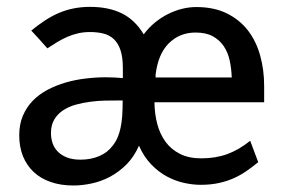

<svg xmlns="http://www.w3.org/2000/svg" viewBox="-20 -538 850 570"><path d="M746.6 -56.6Q731 -43.9 713.9 -31.7Q696.8 -19.5 676.3 -10Q655.8 -0.5 630.9 5.1Q606 10.7 575.7 10.7Q552.7 10.7 526.9 5.1Q501 -0.5 475.8 -13.9Q450.7 -27.3 429 -49.8Q407.2 -72.3 392.6 -105.5Q377.9 -72.3 355.5 -49.8Q333 -27.3 306.9 -13.4Q280.8 0.5 252.4 6.6Q224.1 12.7 197.8 12.7Q160.6 12.7 130.9 2.4Q101.1 -7.8 80.3 -27.1Q59.6 -46.4 48.3 -74Q37.1 -101.6 37.1 -136.2Q37.1 -168.9 47.9 -194.3Q58.6 -219.7 77.4 -239Q96.2 -258.3 121.3 -271.5Q146.5 -284.7 175 -293Q203.6 -301.3 234.4 -304.9Q265.1 -308.6 294.4 -308.6Q307.6 -308.6 320.1 -307.9Q332.5 -307.1 344.7 -306.2V-335.9Q344.7 -368.7 337.6 -389.4Q330.6 -410.2 317.6 -422.1Q304.7 -434.1 286.6 -438.5Q268.6 -442.9 247.1 -442.9Q228 -442.9 211.4 -439Q194.8 -435.1 179.7 -428.5Q164.6 -421.9 149.9 -413.1Q135.3 -404.3 120.6 -394.5Q108.9 -408.2 96.7 -421.4Q84.5 -434.6 72.8 -447.3Q93.3 -463.9 113.3 -477.1Q133.3 -490.2 154.3 -499.3Q175.3 -508.3 198.2 -512.9Q221.2 -517.6 247.6 -517.6Q302.2 -517.6 341.3 -498.5Q380.4 -479.5 406.7 -436Q421.9 -456.5 440.7 -471.7Q459.5 -486.8 479.7 -496.8Q500 -506.8 521.2 -512Q542.5 -517.1 562.5 -517.1Q615.2 -517.1 653.3 -498.3Q691.4 -479.5 716.1 -447.5Q740.7 -415.5 752.4 -373Q764.2 -330.6 764.2 -283.2V-234.4H438.5Q439 -199.7 447 -169.4Q455.1 -139.2 471.7 -116.7Q488.3 -94.2 514.4 -81.1Q540.5 -67.9 577.6 -67.9Q620.6 -67.9 655.5 -80.8Q690.4 -93.8 722.7 -120.1ZM560.5 -441.4Q513.7 -441.4 481.4 -409.7Q449.2 -377.9 441.9 -315.9V-308.1H668Q667 -334.5 661.9 -358.4Q656.7 -382.3 644.3 -400.9Q631.8 -419.4 611.6 -430.4Q591.3 -441.4 560.5 -441.4ZM314.9 -106Q323.7 -117.2 329.1 -129.9Q334.5 -142.6 337.9 -158.2Q341.3 -173.8 342.8 -193.8Q344.2 -213.9 344.2 -239.7H330.1Q312.5 -239.7 291 -239.3Q269.5 -238.8 247.3 -235.8Q225.1 -232.9 204.3 -227.1Q183.6 -221.2 167.2 -210.4Q150.9 -199.7 141.1 -183.1Q131.3 -166.5 131.3 -142.6Q131.3 -127 136.2 -112.8Q141.1 -98.6 151.6 -87.9Q162.1 -77.1 178.7 -70.6Q195.3 -64 218.8 -64Q249.5 -64 274.4 -74.5Q299.3 -85 314.9 -106Z"/></svg>

Font: Shanti
Style: Regular
Weight: 400
Designer: vernon adams
Foundry: vernon adams
Version: Version 1.000